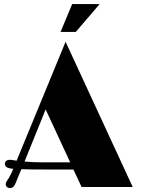

<svg xmlns="http://www.w3.org/2000/svg" viewBox="-20 -930 702 955"><path d="M338.9 -909.7H475.6L356.9 -771H281.2ZM8.3 -14.6Q8.3 -19.5 12 -26.4Q15.6 -33.2 22.5 -42.5Q27.3 -50.3 33.2 -61.8Q39.1 -73.2 46.4 -90.3Q41 -90.8 36.6 -91.3Q32.2 -91.8 28.3 -92.8Q17.1 -94.7 10.7 -100.8Q4.4 -106.9 4.4 -115.2Q4.4 -125 11.2 -130.1Q18.1 -135.3 28.3 -135.3Q30.8 -135.3 38.6 -134.5Q46.4 -133.8 58.6 -131.3L62.5 -130.4L306.2 -722.2L640.1 0H385.7L345.2 -86.9H208.5Q167 -86.9 137.7 -87.2Q108.4 -87.4 86.4 -88.4Q78.1 -68.4 72 -54.4Q65.9 -40.5 62.5 -30.8Q54.7 -9.3 47.6 -2Q40.5 5.4 29.3 5.4Q20 5.4 14.2 -0.5Q8.3 -6.3 8.3 -14.6ZM102.1 -126.5Q125.5 -124.5 148.7 -123.5Q171.9 -122.6 186 -122.6H329.1L207 -385.7Z"/></svg>

Font: Limelight
Style: Regular
Weight: 400
Designer: Nicole Fally with help from Eben Sorkin
Foundry: Nicole Fally with help from Eben Sorkin
Version: Version 1.002